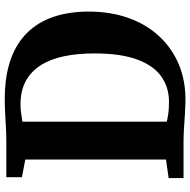

<svg xmlns="http://www.w3.org/2000/svg" viewBox="-16 -774 798 805"><g transform="rotate(-90 382.5 -371.0)"><path d="M355.5 8Q336.5 7.5 314.8 6.2Q293 5 271.8 3.5Q250.5 2 230.8 1Q211 0 196 0H39V-62.5L116.5 -73.5V-663.5L42.5 -677.5V-743H194.5Q226.5 -743 254.8 -744.8Q283 -746.5 311 -748Q339 -749.5 370.5 -749.5Q464 -749.5 533 -725.8Q602 -702 647.2 -656.5Q692.5 -611 714.8 -545.5Q737 -480 737 -397Q737 -308 711 -233.2Q685 -158.5 635 -103.8Q585 -49 514.8 -19.5Q444.5 10 355.5 8ZM362 -61Q422.5 -62 467.2 -95Q512 -128 536.8 -196.8Q561.5 -265.5 561.5 -373.5Q561.5 -443.5 549.8 -500.5Q538 -557.5 512.2 -598.2Q486.5 -639 446 -661.2Q405.5 -683.5 348.5 -683.5Q331 -683.5 317.2 -681.8Q303.5 -680 293 -678.2Q282.5 -676.5 275.5 -676V-70.5Q288.5 -67 302.5 -64.8Q316.5 -62.5 331.5 -61.8Q346.5 -61 362 -61Z"/></g></svg>

Font: Merriweather 20pt ExtraBold
Style: Regular
Weight: 800
Version: Version 2.100